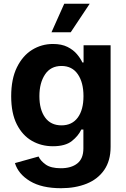

<svg xmlns="http://www.w3.org/2000/svg" viewBox="-20 -787 672 1023"><path d="M305.2 215.8Q202.6 215.8 140.1 178.2Q77.6 140.6 59.6 82L185.5 46.9Q195.8 69.8 223.4 89.6Q251 109.4 304.2 109.4Q359.9 109.4 392.1 83.7Q424.3 58.1 424.3 3.9V-96.7H413.1Q397.9 -63.5 363 -35.6Q328.1 -7.8 261.7 -7.8Q200.2 -7.8 149.9 -36.6Q99.6 -65.4 69.6 -124.5Q39.6 -183.6 39.6 -273.9Q39.6 -366.2 70.1 -428.2Q100.6 -490.2 151.1 -521.5Q201.7 -552.7 262.2 -552.7Q308.1 -552.7 339.4 -537.1Q370.6 -521.5 389.9 -498.5Q409.2 -475.6 418.9 -454.1H425.3V-545.9H569.3V-4.4Q569.3 69.3 535.4 118.4Q501.5 167.5 441.7 191.7Q381.8 215.8 305.2 215.8ZM307.6 -119.1Q363.8 -119.1 394.3 -160.4Q424.8 -201.7 424.8 -274.9Q424.8 -347.7 394.5 -391.6Q364.3 -435.5 307.6 -435.5Q250 -435.5 220 -390.4Q189.9 -345.2 189.9 -274.9Q189.9 -203.1 220.2 -161.1Q250.5 -119.1 307.6 -119.1ZM254.4 -615.2 322.3 -767.1H458L356.9 -615.2Z"/></svg>

Font: Inter-Bold
Style: Bold
Weight: 700
Designer: Rasmus Andersson
Foundry: rsms
Version: Version 4.000;git-a52131595